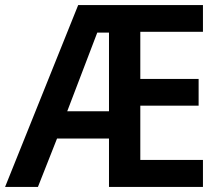

<svg xmlns="http://www.w3.org/2000/svg" viewBox="-21 -734 870 754"><path d="M776 0V-106H530V-319H759V-424H530V-609H776V-714H286L-1 0H128L203 -190H407V0ZM243 -297 361 -606H407V-297Z"/></svg>

Font: Noto Sans Thai SemCond SemBd
Style: Regular
Weight: 600
Width: 4
Designer: Monotype Design Team
Foundry: Monotype Imaging Inc.
Version: Version 2.002